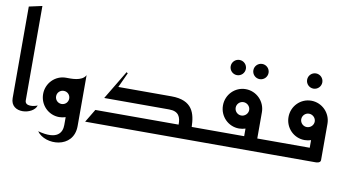

<svg xmlns="http://www.w3.org/2000/svg" viewBox="-91 -1025 2594 1442"><g transform="rotate(10 1206.0 -304.0)"><path d="M125 -800 25 -778V-80C25 40 199 17 220 -58C195 -46 125 -33 125 -80Z M245 -150C245 -67 311 0 393 0C410 0 427 -3 442 -8V52C442 109 410 173 257 132C323 226 542 219 542 42V-346C515 -294 428 -300 393 -300C311 -300 245 -233 245 -150ZM344 -150C344 -178 366 -200 394 -200C422 -200 444 -178 444 -150C444 -122 422 -100 394 -100C366 -100 344 -122 344 -150Z M1507 -100H1387C1384 -201 1361 -300 1197 -300H792L844 -413L834 -420L702 -200H1197C1272 -200 1288 -156 1287 -100H652L592 0H1507Z M1769 -600C1769 -568 1795 -542 1827 -542C1859 -542 1885 -568 1885 -600C1885 -632 1859 -658 1827 -658C1795 -658 1769 -632 1769 -600ZM1596 -600C1596 -568 1622 -542 1654 -542C1686 -542 1712 -568 1712 -600C1712 -632 1686 -658 1654 -658C1622 -658 1596 -632 1596 -600Z M1590 -300C1590 -217 1656 -150 1738 -150C1755 -150 1772 -153 1787 -158V-100H1467V0H2007V-100H1887V-300C1887 -383 1820 -450 1738 -450C1656 -450 1590 -383 1590 -300ZM1687 -300C1687 -328 1710 -351 1738 -351C1766 -351 1790 -328 1790 -300C1790 -272 1766 -249 1738 -249C1710 -249 1687 -272 1687 -300Z M2179 -600C2179 -568 2205 -542 2237 -542C2269 -542 2295 -568 2295 -600C2295 -632 2269 -658 2237 -658C2205 -658 2179 -632 2179 -600Z M2090 -300C2090 -217 2156 -150 2238 -150C2255 -150 2272 -153 2287 -158V-100H1967V0H2347C2347 0 2387 2 2387 -23V-300C2387 -383 2320 -450 2238 -450C2156 -450 2090 -383 2090 -300ZM2187 -300C2187 -328 2210 -351 2238 -351C2266 -351 2290 -328 2290 -300C2290 -272 2266 -249 2238 -249C2210 -249 2187 -272 2187 -300Z"/></g></svg>

Font: Reem Kufi
Style: Regular
Weight: 400
Designer: Khaled Hosny
Version: Version 0.007